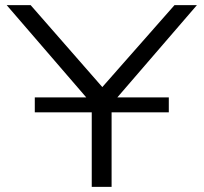

<svg xmlns="http://www.w3.org/2000/svg" viewBox="-20 -725 790 745"><path d="M336 0V-358L351 -305L6 -705H99L378 -386H376L657 -705H744L399 -305L413 -358V0ZM115 -289V-347H635V-289Z"/></svg>

Font: Nunito Sans 7pt Expanded Light
Style: Regular
Weight: 300
Width: 7
Designer: Vernon Adams
Foundry: Vernon Adams
Version: Version 3.101;gftools[0.9.27]